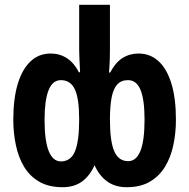

<svg xmlns="http://www.w3.org/2000/svg" viewBox="-20 -780 798 810"><path d="M244.1 9.8Q185.5 9.8 145.5 -13.4Q105.5 -36.6 81.5 -76.7Q57.6 -116.7 46.9 -168Q36.1 -219.2 36.1 -274.9Q36.1 -363.8 54.9 -426Q73.7 -488.3 108.9 -521.2Q144 -554.2 193.8 -554.2Q231.4 -554.2 261.7 -534.9Q292 -515.6 313 -475.1H317.9Q316.4 -505.9 315.2 -529.1Q314 -552.2 314 -567.9V-759.8H443.8V-567.9Q443.8 -552.2 443.1 -529.1Q442.4 -505.9 439.9 -474.1H444.8Q466.8 -516.1 496.8 -535.2Q526.9 -554.2 564 -554.2Q613.8 -554.2 649.2 -521.5Q684.6 -488.8 703.4 -426.5Q722.2 -364.3 722.2 -274.9Q722.2 -219.2 711.4 -168.2Q700.7 -117.2 676.5 -77.1Q652.3 -37.1 612.5 -13.7Q572.8 9.8 514.2 9.8Q466.3 9.8 432.6 -14.2Q398.9 -38.1 378.9 -83Q358.9 -38.1 325.9 -14.2Q293 9.8 244.1 9.8ZM236.8 -99.1Q278.8 -99.1 296.4 -141.8Q314 -184.6 314 -275.9Q314 -364.7 295.7 -403.3Q277.3 -441.9 236.8 -441.9Q201.7 -441.9 184.8 -399.2Q168 -356.4 168 -274.9Q168 -186.5 185.5 -142.8Q203.1 -99.1 236.8 -99.1ZM521 -100.1Q554.7 -100.1 572.3 -143.1Q589.8 -186 589.8 -275.9Q589.8 -358.9 573 -400.4Q556.2 -441.9 520 -441.9Q490.7 -441.9 474.1 -423.1Q457.5 -404.3 450.7 -367.4Q443.8 -330.6 443.8 -275.9Q443.8 -183.1 462.2 -141.6Q480.5 -100.1 521 -100.1Z"/></svg>

Font: Open Sans Condensed
Style: Regular
Weight: 400
Width: 3
Designer: Monotype Design Team
Foundry: Monotype Imaging Inc.
Version: Version 3.000